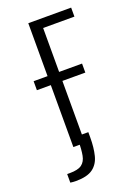

<svg xmlns="http://www.w3.org/2000/svg" viewBox="-139 -638 605 842"><g transform="rotate(-20 163.5 -217.0)"><path d="M105 0V-578H305V-536H159V0ZM65 144Q57 144 52 143.5Q47 143 39 142V102H52Q90 102 107.5 89Q125 76 130 49.5Q135 23 135 -15V-39H189V-14Q189 33 180 69Q171 105 144.5 124.5Q118 144 65 144ZM40 -289V-331H266V-289Z"/></g></svg>

Font: Oswald ExtraLight
Style: Regular
Weight: 250
Designer: Vernon Adams
Foundry: Vernon Adams
Version: Version 4.103;gftools[0.9.33.dev8+g029e19f]